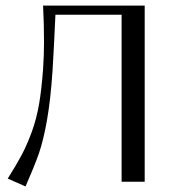

<svg xmlns="http://www.w3.org/2000/svg" viewBox="-20 -653 606 690"><path d="M134.8 -404.8Q138.2 -453.6 138.2 -502Q138.2 -567.9 134.8 -632.8H500V0H417V-600.1H179.2Q174.3 -489.3 168.9 -399.9Q161.6 -292.5 148.7 -220Q135.7 -147.5 120.1 -102.5Q104.5 -57.6 71.8 17.1L7.8 -11.2Q40.5 -63 59.1 -98.4Q77.6 -133.8 94.5 -179.9Q111.3 -226.1 120.4 -278.8Q129.4 -331.5 134.8 -404.8Z"/></svg>

Font: Resagokr
Style: Regular
Weight: 500
Designer: gluk
Foundry: gluk
Version: Version 0.95